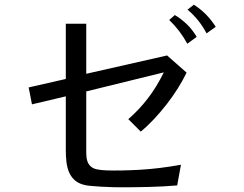

<svg xmlns="http://www.w3.org/2000/svg" viewBox="-20 -742 1040 817"><path d="M774 -433Q758 -400 737 -366.5Q716 -333 690.5 -300Q665 -267 636.5 -236.5Q608 -206 579 -182L526 -235Q571 -274 608.5 -322.5Q646 -371 677 -434L347 -353V-93Q347 -71 351.5 -57Q356 -43 366 -34Q376 -25 392 -21.5Q408 -18 432 -17Q491 -15 573.5 -19.5Q656 -24 750 -41L734 47Q676 52 613.5 53.5Q551 55 496 55Q483 55 460 54.5Q437 54 412 52.5Q387 51 365 49Q343 47 332 43Q309 36 294.5 21.5Q280 7 272.5 -12.5Q265 -32 262.5 -55Q260 -78 260 -103V-332L116 -298L102 -370L260 -406V-641H347V-428L691 -506ZM777 -556Q746 -613 700 -657L724 -678Q752 -661 775 -639Q798 -617 817 -585ZM859 -600Q843 -630 823.5 -654.5Q804 -679 778 -701L805 -722Q833 -704 855.5 -681.5Q878 -659 898 -628Z"/></svg>

Font: NanumGothicCoding
Style: Regular
Weight: 400
Monospace: yes
Designer: Kwon Bruce; Nicolas Noh; Sung-woo Choi; Go-un Cha; Soo-hyun Park;
Foundry: NHN Corporation
Version: Version 2.000;PS 1;hotconv 1.0.49;makeotf.lib2.0.14853